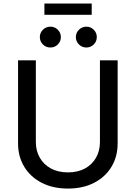

<svg xmlns="http://www.w3.org/2000/svg" viewBox="-20 -1075 782 1106"><path d="M371.6 11.2Q284.7 11.2 220 -22.2Q155.3 -55.7 119.6 -114.5Q84 -173.3 84 -249V-727.5H186.5V-256.8Q186.5 -206.5 209 -167Q231.4 -127.4 272.9 -104.7Q314.5 -82 371.6 -82Q428.7 -82 470 -104.7Q511.2 -127.4 533.4 -167Q555.7 -206.5 555.7 -256.8V-727.5H657.7V-249Q657.7 -173.3 622.3 -114.5Q586.9 -55.7 522.5 -22.2Q458 11.2 371.6 11.2ZM477.5 -801.3Q452.6 -801.3 434.8 -818.8Q417 -836.4 417 -861.3Q417 -886.2 434.8 -903.8Q452.6 -921.4 477.5 -921.4Q502.4 -921.4 520 -903.8Q537.6 -886.2 537.6 -861.3Q537.6 -836.4 520 -818.8Q502.4 -801.3 477.5 -801.3ZM270.5 -801.3Q245.1 -801.3 227.3 -818.8Q209.5 -836.4 209.5 -861.3Q209.5 -886.2 227.3 -903.8Q245.1 -921.4 270.5 -921.4Q295.4 -921.4 313 -903.8Q330.6 -886.2 330.6 -861.3Q330.6 -836.4 313 -818.8Q295.4 -801.3 270.5 -801.3ZM508.3 -1054.7V-989.7H235.8V-1054.7Z"/></svg>

Font: Inter Cardless
Style: Regular
Weight: 400
Designer: Rasmus Andersson
Foundry: rsms
Version: Version 4.001;git-9221beed3